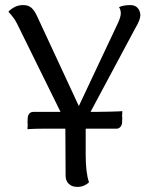

<svg xmlns="http://www.w3.org/2000/svg" viewBox="-20 -724 590 755"><path d="M512 -613 336 -284H353Q373 -284 414 -285Q455 -286 461 -287L460 -264H461L460 -241Q459 -231 453 -224.5Q447 -218 438 -218H317V-114Q317 -45 330 -7Q323 0 311 5.5Q299 11 284 11Q263 11 250.5 -1Q238 -13 238 -33L237 -218H148Q114 -218 88 -216L89 -238V-239H88L89 -261Q90 -272 96 -278Q102 -284 111 -284H218L47 -631Q37 -652 13 -678Q22 -688 37 -696Q52 -704 71 -704Q92 -704 104 -693Q116 -682 126 -660L290 -307L445 -636Q455 -659 455 -671Q455 -686 448 -696Q466 -704 492 -704Q511 -704 521 -693Q531 -682 532 -665Q532 -646 512 -613Z"/></svg>

Font: Arima Madurai
Style: Regular
Weight: 400
Designer: Joana Correia and Natanael Gama
Foundry: NDISCOVER
Version: Version 1.020